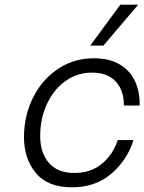

<svg xmlns="http://www.w3.org/2000/svg" viewBox="-20 -790 614 817"><path d="M82 -207Q82 -231 85 -255Q94 -330 132 -395.5Q170 -461 234 -501.5Q298 -542 380 -542Q448 -542 492.5 -514Q537 -486 556.5 -440Q576 -394 574 -341H507Q508 -403 473.5 -442Q439 -481 370 -481Q309 -481 259 -445.5Q209 -410 180 -348Q151 -286 151 -211Q151 -140 188 -97Q225 -54 296 -54Q366 -54 413 -92.5Q460 -131 481 -194H548Q522 -110 454.5 -51.5Q387 7 286 7Q182 7 132 -54.5Q82 -116 82 -207ZM364 -596 492 -770H568L420 -596Z"/></svg>

Font: Be Vietnam Light
Style: Italic
Weight: 300
Italic angle: -9.222°
Designer: Gabriel Lam
Foundry: TypeRant
Version: Version 3.000